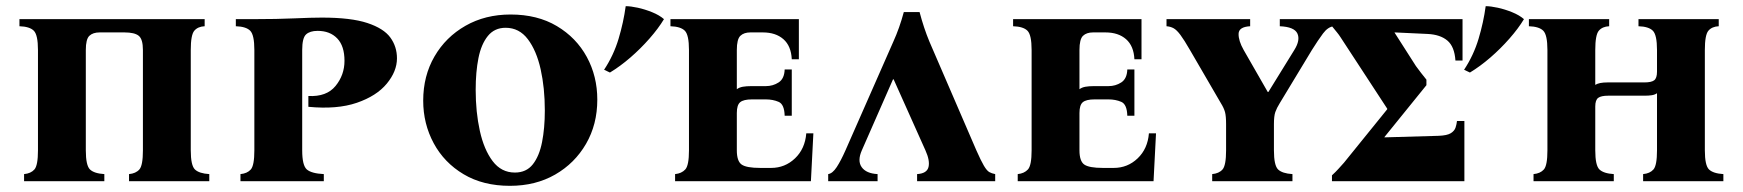

<svg xmlns="http://www.w3.org/2000/svg" viewBox="-20 -587 5646 622"><path d="M598 -425V-100Q598 -51 611.5 -38Q625 -25 658 -23V0H398V-23Q420 -25 431.5 -38Q443 -51 443 -100V-425Q443 -460 429.5 -471Q416 -482 383 -482H303Q281 -482 269.5 -471Q258 -460 258 -425V-100Q258 -51 271.5 -38Q285 -25 318 -23V0H58V-23Q80 -25 91.5 -38Q103 -51 103 -100V-425Q103 -474 89.5 -487.5Q76 -501 43 -502V-525H643V-502Q621 -501 609.5 -487.5Q598 -474 598 -425Z M759 0V-23Q781 -25 792.5 -38Q804 -51 804 -100V-425Q804 -474 790.5 -487.5Q777 -501 744 -502V-525H804Q877 -525 933 -527.5Q989 -530 1023 -530Q1117 -530 1170 -512.5Q1223 -495 1244.5 -465.5Q1266 -436 1266 -398Q1266 -356 1233 -316Q1200 -276 1136 -254Q1072 -232 979 -241V-276Q1038 -273 1067 -308.5Q1096 -344 1096 -390Q1096 -438 1072.5 -462.5Q1049 -487 1009 -487Q984 -487 971.5 -475.5Q959 -464 959 -425V-100Q959 -51 974 -38Q989 -25 1029 -23V0Z M1634 -540Q1721 -540 1784 -502.5Q1847 -465 1881 -402.5Q1915 -340 1915 -264Q1915 -184 1878.5 -121Q1842 -58 1778.5 -21.5Q1715 15 1632 15Q1545 15 1482 -22.5Q1419 -60 1385 -123Q1351 -186 1351 -261Q1351 -341 1387.5 -404Q1424 -467 1488 -503.5Q1552 -540 1634 -540ZM1648 -28Q1685 -28 1706 -54.5Q1727 -81 1736 -126.5Q1745 -172 1745 -229Q1745 -302 1731.5 -362.5Q1718 -423 1690 -460Q1662 -497 1618 -497Q1582 -497 1560.5 -470.5Q1539 -444 1530 -399Q1521 -354 1521 -296Q1521 -224 1534.5 -163Q1548 -102 1576 -65Q1604 -28 1648 -28Z M2167 0V-23Q2188 -25 2200 -38Q2212 -51 2212 -100V-425Q2212 -474 2198.5 -487.5Q2185 -501 2152 -502V-525H2568V-395H2545Q2543 -438 2518 -460Q2493 -482 2451 -482H2411Q2390 -482 2378.5 -471Q2367 -460 2367 -425V-298Q2375 -304 2386.5 -306Q2398 -308 2414 -308H2461Q2484 -308 2502.5 -320Q2521 -332 2522 -362H2545V-212H2522Q2521 -249 2502.5 -257Q2484 -265 2461 -265H2416Q2389 -265 2378 -256Q2367 -247 2367 -221V-100Q2367 -65 2382.5 -54Q2398 -43 2443 -43H2478Q2523 -43 2555.5 -74Q2588 -105 2592 -155H2615L2607 0ZM2007 -567Q2023 -567 2046 -562Q2069 -557 2092.5 -547.5Q2116 -538 2131 -525Q2113 -495 2084 -462Q2055 -429 2022 -400.5Q1989 -372 1956 -352L1937 -361Q1968 -408 1984 -461.5Q2000 -515 2007 -567Z M2772 -100Q2757 -66 2771.5 -45.5Q2786 -25 2823 -23V0H2663V-23Q2677 -25 2690.5 -45.5Q2704 -66 2719 -100L2874 -452Q2884 -474 2892.5 -498Q2901 -522 2908 -548H2959Q2973 -495 2991 -452L3143 -100Q3158 -66 3167.5 -50Q3177 -34 3185 -29.5Q3193 -25 3204 -23V0H2951V-23Q2983 -25 2988 -46Q2993 -67 2978 -100L2875 -330H2873Z M3277 0V-23Q3298 -25 3310 -38Q3322 -51 3322 -100V-425Q3322 -474 3308.5 -487.5Q3295 -501 3262 -502V-525H3678V-395H3655Q3653 -438 3628 -460Q3603 -482 3561 -482H3521Q3500 -482 3488.5 -471Q3477 -460 3477 -425V-298Q3485 -304 3496.5 -306Q3508 -308 3524 -308H3571Q3594 -308 3612.5 -320Q3631 -332 3632 -362H3655V-212H3632Q3631 -249 3612.5 -257Q3594 -265 3571 -265H3526Q3499 -265 3488 -256Q3477 -247 3477 -221V-100Q3477 -65 3492.5 -54Q3508 -43 3553 -43H3588Q3633 -43 3665.5 -74Q3698 -105 3702 -155H3725L3717 0Z M4126 -525H4301V-502Q4282 -500 4266 -478.5Q4250 -457 4230 -425L4126 -253Q4116 -237 4111.5 -224Q4107 -211 4107 -185V-100Q4107 -51 4120.5 -38Q4134 -25 4167 -23V0H3907V-23Q3929 -25 3940.5 -38Q3952 -51 3952 -100V-185Q3952 -211 3948.5 -224Q3945 -237 3935 -253L3835 -425Q3816 -458 3804 -474Q3792 -490 3782 -495.5Q3772 -501 3759 -502V-525H4030V-502Q3993 -500 3992.5 -477.5Q3992 -455 4009 -425L4087 -289H4089L4173 -425Q4193 -457 4183 -478.5Q4173 -500 4126 -502Z M4601 -311 4465 -143V-142L4640 -147Q4668 -148 4680 -155.5Q4692 -163 4695.5 -174Q4699 -185 4700 -195H4724V0H4295V-19Q4307 -30 4316 -40Q4325 -50 4334 -60L4474 -233V-235L4323 -466Q4318 -474 4311 -482.5Q4304 -491 4291 -507V-525H4718V-391H4695Q4692 -436 4669 -455.5Q4646 -475 4605 -477L4498 -482V-481L4567 -373Q4574 -363 4583.5 -351Q4593 -339 4601 -329Z M5503 -100Q5503 -51 5516.5 -38Q5530 -25 5563 -23V0H5303V-23Q5325 -25 5336.5 -38Q5348 -51 5348 -100V-285Q5341 -280 5331 -278.5Q5321 -277 5308 -277H5190Q5167 -277 5157.5 -270Q5148 -263 5148 -242V-100Q5148 -51 5161.5 -38Q5175 -25 5208 -23V0H4948V-23Q4970 -25 4981.5 -38Q4993 -51 4993 -100V-425Q4993 -474 4979.5 -487.5Q4966 -501 4933 -502V-525H5193V-502Q5171 -501 5159.5 -487.5Q5148 -474 5148 -425V-312Q5160 -320 5188 -320H5307Q5330 -320 5339 -327Q5348 -334 5348 -355V-425Q5348 -474 5334.5 -487.5Q5321 -501 5288 -502V-525H5548V-502Q5526 -501 5514.5 -487.5Q5503 -474 5503 -425ZM4793 -567Q4809 -567 4832 -562Q4855 -557 4878.5 -547.5Q4902 -538 4917 -525Q4899 -495 4870 -462Q4841 -429 4808 -400.5Q4775 -372 4742 -352L4723 -361Q4754 -408 4770 -461.5Q4786 -515 4793 -567Z"/></svg>

Font: Bona Nova SC
Style: Bold
Weight: 700
Designer: Mateusz Machalski
Foundry: Capitalics
Version: Version 4.001; ttfautohint (v1.8.4.7-5d5b)